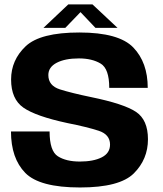

<svg xmlns="http://www.w3.org/2000/svg" viewBox="-20 -824 718 848"><path d="M333.5 4Q508.5 4 571 -58.2Q633.5 -120.5 633.5 -209Q633.5 -295 580.2 -330.2Q527 -365.5 383 -395Q296 -413 244.8 -429.2Q193.5 -445.5 193.5 -492.5Q193.5 -527.5 230.5 -546.8Q267.5 -566 328.5 -566Q386.5 -566 424.5 -543.2Q462.5 -520.5 462.5 -436H632.5Q632.5 -548 568.8 -614.2Q505 -680.5 330.5 -680.5Q157.5 -680.5 93.2 -619.5Q29 -558.5 29 -473Q29 -386.5 83.5 -348.5Q138 -310.5 277.5 -280.5Q365.5 -263 415.8 -246.5Q466 -230 466 -185.5Q466 -147.5 429.2 -129Q392.5 -110.5 332.5 -110.5Q272 -110.5 235.5 -133.8Q199 -157 199 -243.5H28.5Q28.5 -125 91.5 -60.5Q154.5 4 333.5 4ZM172 -701H268.5L335.5 -770.5L401.5 -701H499L388.5 -804.5H281.5Z"/></svg>

Font: Anybody UltraCondensed Thin
Style: Bold
Weight: 700
Version: Version 1.111